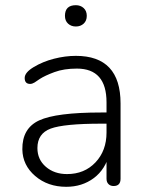

<svg xmlns="http://www.w3.org/2000/svg" viewBox="-20 -712 564 739"><path d="M235 7Q164 7 115.5 -34.5Q67 -76 66 -137Q65 -218 130.5 -248.5Q196 -279 369 -279H401V-236H371Q226 -236 175 -217Q124 -198 124 -142Q124 -98 156.5 -70Q189 -42 238 -42Q305 -42 347.5 -87Q390 -132 390 -202V-318Q390 -448 276 -448Q226 -448 189.5 -434.5Q153 -421 133 -408Q122 -400 113 -394.5Q104 -389 96 -389Q75 -389 75 -412Q75 -433 110 -454Q145 -475 188 -486Q231 -497 272 -497Q444 -497 444 -314V-24Q444 4 417 4Q405 4 397.5 -3.5Q390 -11 390 -24V-129L402 -123Q386 -60 341 -26.5Q296 7 235 7ZM272 -610Q254 -610 242 -621Q230 -632 230 -651Q230 -692 272 -692Q290 -692 302 -681Q314 -670 314 -651Q314 -632 302 -621Q290 -610 272 -610Z"/></svg>

Font: Nunito VF Beta Light
Style: Regular
Weight: 300
Designer: Vernon Adams
Foundry: newtypography
Version: Version 3.001